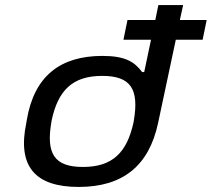

<svg xmlns="http://www.w3.org/2000/svg" viewBox="-20 -730 837 759"><path d="M86 -256 84 -244C48 -73 118 9 291 9C466 9 569 -75 605 -244L675 -573H781L797 -651H691L704 -710H606L594 -651H484L468 -573H577L550 -445H542C512 -485 476 -509 385 -509C218 -509 115 -429 86 -256ZM183 -247 184 -253C209 -373 267 -430 384 -430C498 -430 530 -377 509 -253L508 -247C482 -127 425 -70 308 -70C194 -70 162 -123 183 -247Z"/></svg>

Font: LT Wave
Style: Italic
Weight: 400
Designer: Daniel Lyons
Version: Version 2.5 (Glyphs App)